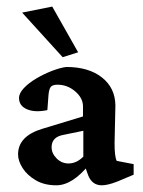

<svg xmlns="http://www.w3.org/2000/svg" viewBox="-20 -550 429 576"><path d="M148.9 5.9Q113.3 5.9 87.6 -9Q62 -23.9 48.1 -45.4Q34.2 -66.9 34.2 -86.9Q34.2 -141.6 106.9 -163.6L229 -200.7V-230.5Q229 -255.9 205.6 -275.9Q182.1 -295.9 152.3 -295.9Q137.7 -295.9 132.3 -289.3Q127 -282.7 125.5 -265.1L122.1 -219.7Q85 -211.9 61 -222.2Q37.1 -232.4 37.1 -255.9Q37.1 -270.5 51.8 -285.9Q66.4 -301.3 89.1 -314.7Q111.8 -328.1 136 -337.4Q160.2 -346.7 178.7 -349.1Q246.1 -349.1 285.9 -317.6Q325.7 -286.1 326.2 -233.4L323.7 -120.6Q323.7 -80.1 330.1 -67.4L380.9 -57.6V-25.9L332 -5.4Q303.2 5.9 285.6 5.9Q256.3 5.9 244.6 -23.9L231.9 -59.6L247.6 -56.6Q197.3 5.9 148.9 5.9ZM185.5 -59.6Q209.5 -59.6 230 -80.1V-157.7L170.9 -145.5Q134.8 -139.2 134.8 -108.4Q134.8 -89.8 149.9 -74.7Q165 -59.6 185.5 -59.6ZM168 -378.4 46.4 -512.2 136.7 -530.3 214.4 -393.1Z"/></svg>

Font: Lateef SemiBold
Style: Regular
Weight: 600
Designer: SIL International
Foundry: SIL International
Version: Version 4.200